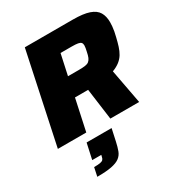

<svg xmlns="http://www.w3.org/2000/svg" viewBox="-223 -831 1172 1264"><g transform="rotate(-30 363.0 -199.5)"><path d="M11 0 157 -688H521Q601 -688 645.5 -672.5Q690 -657 708 -626.5Q726 -596 726 -551Q726 -537 724.5 -519.5Q723 -502 719.5 -483.5Q716 -465 711 -445Q703 -411 694 -382.5Q685 -354 671.5 -331.5Q658 -309 636 -291.5Q614 -274 580 -261L629 0H410L378 -237Q372 -237 365 -237Q358 -237 351 -237H278L227 0ZM308 -381H391Q420 -381 438.5 -383.5Q457 -386 467.5 -394.5Q478 -403 484.5 -418Q491 -433 496 -459Q499 -472 501 -483.5Q503 -495 503 -503Q503 -517 496.5 -524.5Q490 -532 473.5 -535Q457 -538 425 -538H342ZM144 289 158 223Q189 223 205 220Q221 217 227.5 209.5Q234 202 236 189L239 177H170L196 58H386L366 150Q358 187 348 213.5Q338 240 316 256.5Q294 273 253 281Q212 289 144 289Z"/></g></svg>

Font: Saira SemiExpanded ExtraBold
Style: Italic
Weight: 800
Width: 6
Italic angle: -12°
Designer: Hector Gatti with collaboration of the Omnibus-Type team
Foundry: Omnibus-Type
Version: Version 1.101